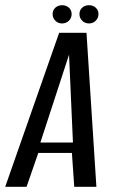

<svg xmlns="http://www.w3.org/2000/svg" viewBox="-45 -717 441 737"><path d="M-25 0 182 -591H287L325 0H240L231 -130H102L57 0ZM110 -170H235L220 -507ZM193 -627Q178 -627 167.5 -637.5Q157 -648 157 -663Q157 -678 167.5 -687.5Q178 -697 193 -697Q209 -697 219.5 -687.5Q230 -678 230 -663Q230 -648 219.5 -637.5Q209 -627 193 -627ZM297 -627Q281 -627 270.5 -637.5Q260 -648 260 -663Q260 -678 270.5 -687.5Q281 -697 297 -697Q312 -697 322.5 -687.5Q333 -678 333 -663Q333 -648 322.5 -637.5Q312 -627 297 -627Z"/></svg>

Font: Alumni Sans Medium
Style: Italic
Weight: 500
Italic angle: -8°
Designer: Robert E. Leuschke
Foundry: Robert E. Leuschke
Version: Version 1.016